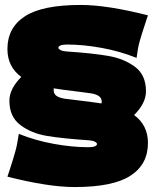

<svg xmlns="http://www.w3.org/2000/svg" viewBox="-20 -746 628 776"><path d="M578 -168Q578 -82 507.5 -36Q437 10 282 10Q175 10 10 -32L19 -59Q34 -105 42 -134Q50 -163 56 -205Q123 -178 197.5 -164.5Q272 -151 337 -151Q354 -151 363 -154.5Q372 -158 372 -164Q372 -169 363 -173.5Q354 -178 339 -179Q234 -186 170.5 -196.5Q107 -207 62.5 -240.5Q18 -274 18 -339Q18 -387 66 -435Q10 -476 10 -548Q10 -634 80.5 -680Q151 -726 306 -726Q413 -726 578 -684Q575 -675 572.5 -668Q570 -661 568 -654Q551 -603 544 -577.5Q537 -552 532 -512Q465 -539 390.5 -552.5Q316 -566 251 -566Q234 -566 225 -562.5Q216 -559 216 -553Q216 -548 225 -543.5Q234 -539 249 -538Q354 -531 417.5 -520Q481 -509 525.5 -476Q570 -443 570 -377Q570 -329 522 -281Q578 -240 578 -168ZM291 -341Q357 -333 390 -328Q391 -329 391 -332Q394 -362 346 -369L301 -375Q225 -384 197 -389V-384Q196 -369 206.5 -360Q217 -351 242 -347Z"/></svg>

Font: Dela Gothic One
Style: Regular
Weight: 400
Designer: aratakana
Foundry: aratakana
Version: Version 1.004